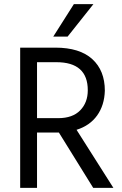

<svg xmlns="http://www.w3.org/2000/svg" viewBox="-20 -903 588 923"><path d="M251 -604H158V-335H260Q329 -335 365.5 -372.5Q402 -410 402 -469Q402 -604 251 -604ZM255 -266H158V0H77V-674H246Q363 -674 423.5 -619Q484 -564 484 -467Q482 -397 447 -348Q412 -299 348 -279L525 0H428L263 -266ZM305 -727H236L335 -883H429Z"/></svg>

Font: Hind Siliguri
Style: Regular
Weight: 400
Designer: Jyotish Sonowal
Foundry: Indian Type Foundry
Version: Version 1.000;PS 1.0;hotconv 1.0.86;makeotf.lib2.5.63406; tt